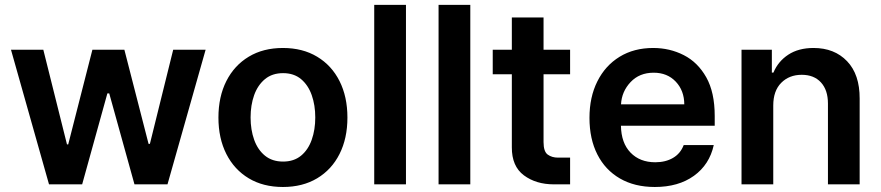

<svg xmlns="http://www.w3.org/2000/svg" viewBox="-20 -747 3568 778"><path d="M178.6 0 24.5 -545.5H155.5L251.4 -161.9H256.4L354.4 -545.5H484L582 -164.1H587.4L681.8 -545.5H813.2L658.7 0H524.9L422.6 -368.6H415.1L312.9 0Z M1126.4 10.7Q1046.5 10.7 987.9 -24.5Q929.3 -59.7 897.2 -123Q865.1 -186.4 865.1 -270.6Q865.1 -355.1 897.2 -418.5Q929.3 -481.9 987.9 -517.2Q1046.5 -552.6 1126.4 -552.6Q1206.3 -552.6 1265.1 -517.2Q1323.9 -481.9 1355.8 -418.5Q1387.8 -355.1 1387.8 -270.6Q1387.8 -186.4 1355.8 -123Q1323.9 -59.7 1265.1 -24.5Q1206.3 10.7 1126.4 10.7ZM1127.1 -92.3Q1170.8 -92.3 1199.8 -116.1Q1228.7 -139.9 1243.1 -180.6Q1257.5 -221.2 1257.5 -271Q1257.5 -321 1243.1 -361.7Q1228.7 -402.3 1199.8 -426.5Q1170.8 -450.6 1127.1 -450.6Q1083.1 -450.6 1053.8 -426.5Q1024.5 -402.3 1009.9 -361.7Q995.4 -321 995.4 -271Q995.4 -221.2 1009.9 -180.6Q1024.5 -139.9 1053.8 -116.1Q1083.1 -92.3 1127.1 -92.3Z M1625 -727.3V0H1496.4V-727.3Z M1885.7 -727.3V0H1757.1V-727.3Z M2290.1 -545.5V-446H2182.5V-171.2Q2182.5 -132.5 2199.6 -120.4Q2216.6 -108.3 2240.8 -108.3H2290.1V0H2224.4Q2152 0 2102.8 -36.6Q2053.6 -73.2 2054 -150.2V-446H1976.6V-545.5H2054V-676.1H2182.5V-545.5Z M2633.5 10.7Q2551.5 10.7 2492 -23.8Q2432.5 -58.2 2400.6 -121.1Q2368.6 -183.9 2368.6 -269.5Q2368.6 -353.7 2400.6 -417.4Q2432.5 -481.2 2490.6 -516.9Q2548.7 -552.6 2626.8 -552.6Q2693.9 -552.6 2750.7 -523.6Q2807.5 -494.7 2841.8 -433.8Q2876.1 -372.9 2876.1 -277V-237.6H2496.1Q2497.2 -167.6 2535 -128.6Q2572.8 -89.5 2635.3 -89.5Q2676.8 -89.5 2707 -107.1Q2737.2 -124.6 2750.4 -159.1H2872.2Q2854.8 -79.9 2791.9 -34.6Q2729 10.7 2633.5 10.7ZM2496.4 -324.2H2752.8Q2752.5 -380 2718.2 -416.2Q2683.9 -452.4 2628.6 -452.4Q2571 -452.4 2535.2 -414.4Q2499.3 -376.4 2496.4 -324.2Z M3113.3 -319.6V0H2984.7V-545.5H3107.6V-452.8H3114Q3132.8 -498.2 3174.2 -525.4Q3215.6 -552.6 3276.6 -552.6Q3361.2 -552.6 3412.5 -498.9Q3463.8 -445.3 3463.4 -347.3V0H3334.9V-327.4Q3334.9 -382.1 3306.6 -413Q3278.4 -443.9 3228.7 -443.9Q3177.9 -443.9 3145.6 -411.4Q3113.3 -378.9 3113.3 -319.6Z"/></svg>

Font: Inter Zeller Semi Bold
Style: Regular
Weight: 600
Designer: Rasmus Andersson; Joe Bland
Foundry: zeller
Version: Version 3.015;git-dec3a8cb1